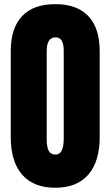

<svg xmlns="http://www.w3.org/2000/svg" viewBox="-20 -887 526 915"><path d="M243.2 7.8Q140.1 7.8 85.7 -54.4Q31.2 -116.7 31.2 -234.4V-642.6Q31.2 -752.9 85.2 -810.1Q139.2 -867.2 243.2 -867.2Q347.2 -867.2 401.1 -810.1Q455.1 -752.9 455.1 -642.6V-234.4Q455.1 -116.7 400.6 -54.4Q346.2 7.8 243.2 7.8ZM244.6 -150.4Q283.7 -150.4 283.7 -226.1V-645.5Q283.7 -709 245.6 -709Q202.6 -709 202.6 -644V-225.1Q202.6 -185.1 212.4 -167.7Q222.2 -150.4 244.6 -150.4Z"/></svg>

Font: Fz Anton Round
Style: Regular
Weight: 400
Designer: Vernon Adams
Foundry: Vernon Adams
Version: Version 2.0 Mod + VH boi FontZin